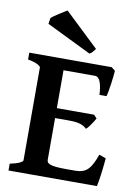

<svg xmlns="http://www.w3.org/2000/svg" viewBox="-94 -925 713 987"><g transform="rotate(10 262.5 -431.5)"><path d="M502.4 -148.4Q500.5 -127.4 498 -104.2Q495.6 -81.1 492.7 -60.3Q489.7 -39.6 487.1 -23.4Q484.4 -7.3 482.4 0H21V-35.6Q54.2 -42.5 71 -50.5Q87.9 -58.6 87.9 -65.4V-549.3Q87.9 -555.2 72 -564Q56.2 -572.8 21 -579.6V-615.2H451.2L470.7 -599.6Q469.7 -586.9 467.8 -567.9Q465.8 -548.8 462.9 -528.8Q460 -508.8 456.8 -491Q453.6 -473.1 450.7 -463.9H414.1Q411.6 -509.3 401.9 -533Q392.1 -556.6 374 -556.6H210V-358.9H404.3L420.4 -341.8Q416.5 -335 410.9 -325.9Q405.3 -316.9 399.2 -308.1Q393.1 -299.3 387 -291.7Q380.9 -284.2 375.5 -280.3Q368.2 -287.6 359.6 -292.5Q351.1 -297.4 340.1 -300.8Q329.1 -304.2 314.2 -305.7Q299.3 -307.1 278.8 -307.1H210V-89.8Q210 -82.5 213.4 -76.9Q216.8 -71.3 227.5 -67.1Q238.3 -63 257.8 -60.8Q277.3 -58.6 309.6 -58.6H357.9Q380.4 -58.6 396.2 -64Q412.1 -69.3 424.3 -81.3Q436.5 -93.3 446.5 -112.8Q456.5 -132.3 466.8 -161.1ZM355.5 -693.4Q348.6 -684.1 341.6 -676Q334.5 -668 326.2 -664.1L92.3 -778.3L97.2 -809.1Q100.6 -813 111.6 -820.8Q122.6 -828.6 135.5 -836.9Q148.4 -845.2 160.2 -852.5Q171.9 -859.9 177.2 -862.8Z"/></g></svg>

Font: Gentium Basic
Style: Bold
Weight: 700
Designer: J. Victor Gaultney and Annie Olsen
Foundry: SIL International
Version: Version 1.100